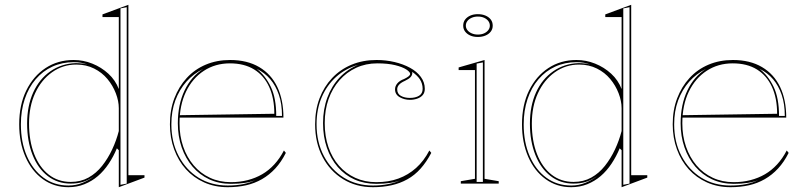

<svg xmlns="http://www.w3.org/2000/svg" viewBox="-20 -765 3368 800"><path d="M265 15Q205 15 158.5 -18.5Q112 -52 86 -111.5Q60 -171 60 -247Q60 -328 89.5 -388Q119 -448 170 -481.5Q221 -515 287 -515Q327 -515 364.5 -500Q402 -485 431.5 -458Q461 -431 475 -394V-694H407V-705L515 -745V-35H582V-25L475 15V-139L467 -147Q453 -113 433 -83Q413 -53 388 -31.5Q363 -10 332 2.5Q301 15 265 15ZM265 8Q297 8 324.5 -3.5Q352 -15 373 -31Q348 -14 325.5 -7Q303 0 274 0Q220 0 179 -31.5Q138 -63 115.5 -120Q93 -177 93 -250Q93 -324 118.5 -380Q144 -436 190 -468Q236 -500 295 -502Q309 -502 322 -500.5Q335 -499 345 -496Q319 -506 287 -506Q239 -506 198.5 -487.5Q158 -469 128.5 -434.5Q99 -400 83 -352Q67 -304 67 -247Q67 -172 92 -114.5Q117 -57 161.5 -24.5Q206 8 265 8ZM275 -7Q316 -7 348.5 -25Q381 -43 405.5 -74Q430 -105 447.5 -142.5Q465 -180 475 -219V-314Q475 -344 462.5 -376.5Q450 -409 427.5 -436Q405 -463 372 -479.5Q339 -496 298 -496Q242 -496 197 -464Q152 -432 126.5 -377Q101 -322 101 -250Q101 -178 122.5 -123Q144 -68 183 -37.5Q222 -7 275 -7ZM482 5 508 0V-735L482 -730Z M939 -515Q1010 -515 1060 -485.5Q1110 -456 1135.5 -402.5Q1161 -349 1161 -275H728V-285L1123 -291Q1123 -356 1101.5 -403Q1080 -450 1039 -475.5Q998 -501 938 -501Q877 -501 829.5 -470Q782 -439 755 -383Q728 -327 728 -251Q728 -198 743.5 -153.5Q759 -109 787 -76Q815 -43 854.5 -24.5Q894 -6 942 -6Q979 -6 1012 -14.5Q1045 -23 1072.5 -39Q1100 -55 1123 -80Q1146 -105 1163 -138L1171 -128Q1152 -90 1127 -63Q1102 -36 1071.5 -18.5Q1041 -1 1005.5 7Q970 15 929 15Q875 15 830.5 -5Q786 -25 754.5 -60Q723 -95 705.5 -143Q688 -191 688 -247Q688 -307 706.5 -355.5Q725 -404 758 -440Q791 -476 837 -495.5Q883 -515 939 -515ZM694 -247Q694 -173 724.5 -115Q755 -57 807.5 -24.5Q860 8 929 8Q965 8 994 2Q1023 -4 1045 -15Q1027 -7 1000.5 -3Q974 1 942 1Q892 1 851.5 -18Q811 -37 782 -71Q753 -105 737 -151Q721 -197 721 -251Q721 -329 749 -388Q777 -447 827 -478Q786 -458 756.5 -424.5Q727 -391 710.5 -346.5Q694 -302 694 -247ZM1131 -282H1155Q1155 -332 1142 -370Q1129 -408 1106 -435Q1083 -462 1050 -478Q1086 -450 1108.5 -403Q1131 -356 1131 -282Z M1534 15Q1464 15 1409.5 -18.5Q1355 -52 1324 -111Q1293 -170 1293 -247Q1293 -307 1311.5 -355.5Q1330 -404 1364 -440Q1398 -476 1445 -495.5Q1492 -515 1549 -515Q1588 -515 1624 -506.5Q1660 -498 1688.5 -482.5Q1717 -467 1733.5 -444.5Q1750 -422 1750 -395Q1750 -379 1741.5 -369Q1733 -359 1718.5 -354Q1704 -349 1688 -349Q1665 -349 1645.5 -360Q1626 -371 1626 -393Q1626 -406 1635.5 -417.5Q1645 -429 1664 -436Q1689 -448 1689 -457Q1689 -465 1673 -475.5Q1657 -486 1626.5 -493.5Q1596 -501 1552 -501Q1504 -501 1464 -482.5Q1424 -464 1394.5 -430.5Q1365 -397 1349 -352Q1333 -307 1333 -252Q1333 -197 1348.5 -152Q1364 -107 1392.5 -74.5Q1421 -42 1460.5 -24Q1500 -6 1548 -6Q1599 -6 1640 -21Q1681 -36 1713.5 -65Q1746 -94 1769 -138L1777 -128Q1757 -90 1732.5 -62.5Q1708 -35 1677.5 -18Q1647 -1 1611 7Q1575 15 1534 15ZM1697 -466 1698 -462Q1698 -452 1691 -444Q1684 -436 1667 -428Q1635 -414 1635 -393Q1635 -374 1650.5 -365.5Q1666 -357 1688 -357Q1711 -357 1726 -366Q1741 -375 1741 -395Q1741 -406 1738 -416Q1735 -426 1729.5 -434.5Q1724 -443 1715.5 -451Q1707 -459 1697 -466ZM1299 -247Q1299 -173 1329.5 -115Q1360 -57 1413 -24.5Q1466 8 1534 8Q1568 8 1598 2Q1628 -4 1651 -15Q1633 -7 1606.5 -3Q1580 1 1548 1Q1498 1 1457.5 -17Q1417 -35 1387.5 -69Q1358 -103 1342 -149.5Q1326 -196 1326 -252Q1326 -310 1344 -358.5Q1362 -407 1395 -442Q1428 -477 1473 -495Q1420 -480 1381 -445Q1342 -410 1320.5 -360Q1299 -310 1299 -247Z M1971 -611Q1953 -611 1939.5 -617Q1926 -623 1918 -633.5Q1910 -644 1910 -658Q1910 -673 1918 -683.5Q1926 -694 1939.5 -700Q1953 -706 1971 -706Q1989 -706 2003 -700Q2017 -694 2025 -683.5Q2033 -673 2033 -658Q2033 -644 2025 -633.5Q2017 -623 2003 -617Q1989 -611 1971 -611ZM1900 0V-10L1959 -20V-473H1891V-484L1999 -515V-20L2058 -10V0ZM1966 -7H1992V-505L1966 -500ZM1971 -621Q1986 -621 1997 -626Q2008 -631 2014.5 -639.5Q2021 -648 2021 -658Q2021 -669 2014.5 -677.5Q2008 -686 1997 -691Q1986 -696 1971 -696Q1957 -696 1945.5 -691Q1934 -686 1927.5 -677.5Q1921 -669 1921 -658Q1921 -648 1927.5 -639.5Q1934 -631 1945.5 -626Q1957 -621 1971 -621Z M2360 15Q2300 15 2253.5 -18.5Q2207 -52 2181 -111.5Q2155 -171 2155 -247Q2155 -328 2184.5 -388Q2214 -448 2265 -481.5Q2316 -515 2382 -515Q2422 -515 2459.5 -500Q2497 -485 2526.5 -458Q2556 -431 2570 -394V-694H2502V-705L2610 -745V-35H2677V-25L2570 15V-139L2562 -147Q2548 -113 2528 -83Q2508 -53 2483 -31.5Q2458 -10 2427 2.5Q2396 15 2360 15ZM2360 8Q2392 8 2419.5 -3.5Q2447 -15 2468 -31Q2443 -14 2420.5 -7Q2398 0 2369 0Q2315 0 2274 -31.5Q2233 -63 2210.5 -120Q2188 -177 2188 -250Q2188 -324 2213.5 -380Q2239 -436 2285 -468Q2331 -500 2390 -502Q2404 -502 2417 -500.5Q2430 -499 2440 -496Q2414 -506 2382 -506Q2334 -506 2293.5 -487.5Q2253 -469 2223.5 -434.5Q2194 -400 2178 -352Q2162 -304 2162 -247Q2162 -172 2187 -114.5Q2212 -57 2256.5 -24.5Q2301 8 2360 8ZM2370 -7Q2411 -7 2443.5 -25Q2476 -43 2500.5 -74Q2525 -105 2542.5 -142.5Q2560 -180 2570 -219V-314Q2570 -344 2557.5 -376.5Q2545 -409 2522.5 -436Q2500 -463 2467 -479.5Q2434 -496 2393 -496Q2337 -496 2292 -464Q2247 -432 2221.5 -377Q2196 -322 2196 -250Q2196 -178 2217.5 -123Q2239 -68 2278 -37.5Q2317 -7 2370 -7ZM2577 5 2603 0V-735L2577 -730Z M3034 -515Q3105 -515 3155 -485.5Q3205 -456 3230.5 -402.5Q3256 -349 3256 -275H2823V-285L3218 -291Q3218 -356 3196.5 -403Q3175 -450 3134 -475.5Q3093 -501 3033 -501Q2972 -501 2924.5 -470Q2877 -439 2850 -383Q2823 -327 2823 -251Q2823 -198 2838.5 -153.5Q2854 -109 2882 -76Q2910 -43 2949.5 -24.5Q2989 -6 3037 -6Q3074 -6 3107 -14.5Q3140 -23 3167.5 -39Q3195 -55 3218 -80Q3241 -105 3258 -138L3266 -128Q3247 -90 3222 -63Q3197 -36 3166.5 -18.5Q3136 -1 3100.5 7Q3065 15 3024 15Q2970 15 2925.5 -5Q2881 -25 2849.5 -60Q2818 -95 2800.5 -143Q2783 -191 2783 -247Q2783 -307 2801.5 -355.5Q2820 -404 2853 -440Q2886 -476 2932 -495.5Q2978 -515 3034 -515ZM2789 -247Q2789 -173 2819.5 -115Q2850 -57 2902.5 -24.5Q2955 8 3024 8Q3060 8 3089 2Q3118 -4 3140 -15Q3122 -7 3095.5 -3Q3069 1 3037 1Q2987 1 2946.5 -18Q2906 -37 2877 -71Q2848 -105 2832 -151Q2816 -197 2816 -251Q2816 -329 2844 -388Q2872 -447 2922 -478Q2881 -458 2851.5 -424.5Q2822 -391 2805.5 -346.5Q2789 -302 2789 -247ZM3226 -282H3250Q3250 -332 3237 -370Q3224 -408 3201 -435Q3178 -462 3145 -478Q3181 -450 3203.5 -403Q3226 -356 3226 -282Z"/></svg>

Font: Kalnia Glaze Thin ExtraLight
Style: Regular
Weight: 250
Version: Version 1.110